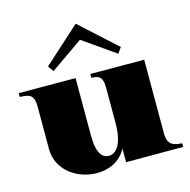

<svg xmlns="http://www.w3.org/2000/svg" viewBox="-114 -890 1005 1016"><g transform="rotate(-15 388.5 -381.5)"><path d="M295 15C360 15 424 -12 457 -76V-1H770V-21C731 -23 690 -29 690 -94V-500L395 -501V-480C430 -478 457 -476 457 -408V-214C456 -96 416 -57 380 -57C345 -57 314 -83 314 -185V-500L3 -501V-480C50 -478 81 -476 81 -408V-174C81 -54 191 15 295 15ZM588 -597 389 -778 189 -597 211 -566 389 -690 566 -566Z"/></g></svg>

Font: Sprat Black
Style: Regular
Weight: 900
Designer: Ethan Nakache
Foundry: Collletttivo
Version: Version 2.000;Glyphs 3.2 (3217)